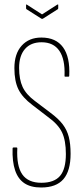

<svg xmlns="http://www.w3.org/2000/svg" viewBox="-20 -828 375 854"><path d="M163 6Q117 6 88.5 -13Q60 -32 47 -71Q34 -110 36 -168Q36 -172 40 -172H54Q57 -172 57 -168Q53 -90 79 -52.5Q105 -15 164 -15Q221 -15 247 -45.5Q273 -76 273 -143Q273 -203 256 -239Q239 -275 193 -308L124 -361Q80 -394 62 -430.5Q44 -467 44 -525Q44 -589 76.5 -625Q109 -661 164 -661Q229 -661 260.5 -617.5Q292 -574 288 -491Q288 -487 285 -487H269Q267 -487 267 -491Q270 -564 244 -602Q218 -640 165 -640Q117 -640 91 -610Q65 -580 65 -526Q65 -475 80.5 -441.5Q96 -408 135 -379L205 -326Q240 -300 259 -275Q278 -250 286 -219Q294 -188 294 -144Q294 -68 262 -31Q230 6 163 6ZM164 -745 98 -787Q96 -788 96 -792V-806Q96 -810 100 -807L167 -764L234 -807Q239 -810 239 -806V-792Q239 -788 237 -787L171 -745Q167 -743 164 -745Z"/></svg>

Font: Sofia Sans Extra Condensed Thin
Style: Regular
Weight: 250
Version: Version 4.100